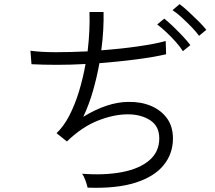

<svg xmlns="http://www.w3.org/2000/svg" viewBox="-20 -867 1040 927"><path d="M403 39Q400 25 392.5 4Q385 -17 376 -28Q485 -20 569 -36Q653 -52 701 -93Q749 -134 749 -199Q749 -258 705 -286.5Q661 -315 597 -315Q530 -315 453.5 -285Q377 -255 304 -185L303 -184L253 -224Q288 -257 315 -309.5Q342 -362 361.5 -426Q381 -490 393 -558Q322 -554 255 -554Q188 -554 132 -557L127 -622Q179 -615 251.5 -615Q324 -615 403 -619Q415 -720 412 -809H480Q481 -771 478.5 -723.5Q476 -676 469 -624Q562 -631 646 -643Q730 -655 780 -669L782 -605Q721 -591 636 -580Q551 -569 460 -562Q448 -495 429 -428.5Q410 -362 382 -303Q500 -375 601 -375Q661 -376 709.5 -355.5Q758 -335 786.5 -295.5Q815 -256 815 -198Q815 -125 770 -69.5Q725 -14 634 15Q543 44 403 39ZM941 -694Q927 -714 904 -737.5Q881 -761 857 -783Q833 -805 813 -818L847 -847Q865 -834 890 -811Q915 -788 939 -764Q963 -740 976 -723ZM863 -620Q850 -641 828 -665.5Q806 -690 782 -712.5Q758 -735 739 -749L773 -777Q790 -764 815 -740Q840 -716 863.5 -691Q887 -666 899 -649Z"/></svg>

Font: Zen Kaku Gothic New
Style: Regular
Weight: 400
Designer: Yoshimichi Ohira
Foundry: Positype
Version: Version 1.001